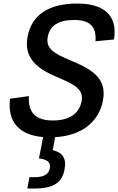

<svg xmlns="http://www.w3.org/2000/svg" viewBox="-20 -762 666 1082"><path d="M518 -529.5 622.5 -539.5C645.5 -684.5 554 -742 416.5 -742C257 -742 159.5 -681 135.5 -556C112 -434.5 191.5 -374 298.5 -329C404.5 -284.5 453 -258 439.5 -190C426.5 -124.5 374.5 -83 278.5 -83C182 -83 136.5 -126.5 143 -220.5L36.5 -205.5C21 -76.5 86 -1.5 223 10.5L199.5 131C242 135.5 267.5 149.5 260.5 187C254 218.5 231 236.5 173 236.5H146L134 300.5H173.5C291 300.5 331 260 343.5 194C356.5 128.5 331.5 97.5 277.5 84L290.5 11C441.5 2.5 536.5 -75.5 560 -194.5C584 -318.5 503 -370 376.5 -422C279 -462.5 236.5 -490.5 249.5 -556.5C261.5 -617.5 310 -649.5 398 -649.5C481.5 -649.5 525 -616.5 518 -529.5Z"/></svg>

Font: Monaspace Neon Medium
Style: Italic
Weight: 500
Italic angle: -11°
Designer: Riley Cran & the Lettermatic Team
Foundry: Lettermatic
Version: Version 1.200 (Monaspace Neon)